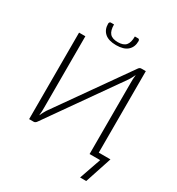

<svg xmlns="http://www.w3.org/2000/svg" viewBox="-240 -1033 1257 1360"><g transform="rotate(30 388.5 -352.5)"><path d="M589.5 -691.5Q593.5 -698 599.5 -702.8Q605.5 -707.5 613 -707.5H650.5V-41H746L674 177.5H624L685.5 0H599V-581Q599 -597 599.5 -613.8Q600 -630.5 602.5 -648.5Q595.5 -633 588.5 -620.2Q581.5 -607.5 574.5 -596.5L166 -16Q162 -9.5 155.8 -4.8Q149.5 0 142 0H104.5V-707.5H156V-126.5Q156 -110.5 155.5 -93.8Q155 -77 152.5 -59Q159.5 -74.5 166.5 -87.2Q173.5 -100 180.5 -111.5ZM375.5 -786Q420.5 -786 440.5 -808.5Q460.5 -831 460.5 -881.5H487.5Q493 -881.5 496.2 -876.8Q499.5 -872 499.5 -865Q499.5 -817 468.5 -789.2Q437.5 -761.5 375.5 -761.5Q313.5 -761.5 282.2 -789.2Q251 -817 251 -865Q251 -872 254.5 -876.8Q258 -881.5 263.5 -881.5H290Q290 -831 310 -808.5Q330 -786 375.5 -786Z"/></g></svg>

Font: Lato Light
Style: Regular
Weight: 300
Designer: Lukasz Dziedzic
Foundry: tyPoland Lukasz Dziedzic
Version: Version 2.007; 2014-02-27